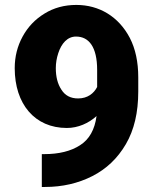

<svg xmlns="http://www.w3.org/2000/svg" viewBox="-20 -741 620 771"><path d="M147.9 9.8H160.6C230.5 9.8 293.9 -4.9 350.6 -33.7C407.2 -62.5 452.1 -105 485.4 -162.1C518.6 -218.8 535.2 -289.1 535.2 -373.5V-430.2C535.2 -492.2 523.9 -544.9 501.5 -588.4C456.5 -674.8 377.9 -721.2 286.6 -721.2C238.3 -721.2 195.8 -709.5 158.7 -686.5C121.1 -663.6 91.8 -632.8 70.8 -594.2C49.8 -555.7 39.1 -513.7 39.1 -467.3C39.1 -323.2 119.6 -227.1 248.5 -227.1C293.5 -227.1 335.9 -246.1 367.7 -274.9C360.4 -220.2 338.4 -181.2 301.3 -157.7C264.2 -133.8 216.3 -122.1 157.7 -122.1H147.9ZM204.1 -467.3C204.1 -487.8 207.5 -507.8 213.9 -527.3C226.6 -566.4 250.5 -594.2 285.2 -594.2C337.4 -594.2 370.1 -551.8 370.1 -460.4V-391.6C356.9 -366.2 332 -345.7 293.5 -345.7C263.7 -345.7 241.2 -357.4 226.6 -380.9C211.4 -403.8 204.1 -432.6 204.1 -467.3Z"/></svg>

Font: Vazirmatn Black
Style: Regular
Weight: 900
Designer: Saber Rastikerdar
Foundry: Saber Rastikerdar
Version: Version 33.003